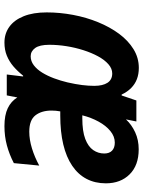

<svg xmlns="http://www.w3.org/2000/svg" viewBox="82 -678 605 808"><g transform="rotate(90 384.0 -273.5)"><path d="M158.7 9.8Q120.6 9.8 92 -11Q63.5 -31.7 47.6 -71.5Q31.7 -111.3 31.7 -168Q31.7 -223.6 42.2 -279.3Q52.7 -335 73 -384.5Q93.3 -434.1 121.8 -472.7Q150.4 -511.2 186.5 -533.4Q222.7 -555.7 265.1 -555.7Q291.5 -555.7 312.5 -547.6Q333.5 -539.6 349.9 -523.4Q366.2 -507.3 377.4 -483.4H381.3L402.3 -545.4H490.7L481.9 -501.5Q503.9 -525.4 536.1 -540.3Q568.4 -555.2 607.9 -555.2Q675.3 -555.2 713.1 -517.1Q751 -479 751 -417Q751 -371.6 732.4 -335.9Q713.9 -300.3 677.2 -275.4Q640.6 -250.5 587.4 -237.8Q534.2 -225.1 465.3 -225.1H448.2Q446.3 -215.3 445.6 -206.5Q444.8 -197.8 444.8 -188.5Q444.8 -146.5 464.8 -120.6Q484.9 -94.7 533.7 -94.7Q567.4 -94.7 604 -106Q640.6 -117.2 676.3 -136.7L666 -29.8Q629.4 -10.7 591.3 -0.5Q553.2 9.8 510.3 9.8Q463.9 9.8 434.8 -4.2Q405.8 -18.1 389.6 -44.4L380.9 0H293L301.3 -68.8H297.9Q279.3 -45.4 258.8 -27.8Q238.3 -10.3 213.6 -0.2Q189 9.8 158.7 9.8ZM216.3 -100.6Q236.8 -100.6 254.2 -113.8Q271.5 -127 285.2 -149.2Q298.8 -171.4 309.1 -199Q319.3 -226.6 326.2 -255.4Q334 -289.6 337.4 -316.9Q340.8 -344.2 340.8 -368.2Q340.8 -403.8 327.9 -423.8Q314.9 -443.8 288.6 -443.8Q268.1 -443.8 249.8 -427.7Q231.4 -411.6 216.6 -384.3Q201.7 -356.9 190.7 -322.5Q179.7 -288.1 173.8 -251Q168 -213.9 168 -179.2Q168 -138.2 181.6 -119.4Q195.3 -100.6 216.3 -100.6ZM464.8 -317.9H477.5Q531.7 -317.9 564.2 -330.3Q596.7 -342.8 611.1 -363.8Q625.5 -384.8 625.5 -410.2Q625.5 -431.6 613.5 -443.1Q601.6 -454.6 579.6 -454.6Q553.7 -454.6 531 -436Q508.3 -417.5 491.2 -386.2Q474.1 -355 464.8 -317.9Z"/></g></svg>

Font: Open Sans SemiCondensed
Style: Bold Italic
Weight: 700
Width: 4
Italic angle: -12°
Designer: Monotype Design Team
Foundry: Monotype Imaging Inc.
Version: Version 3.003